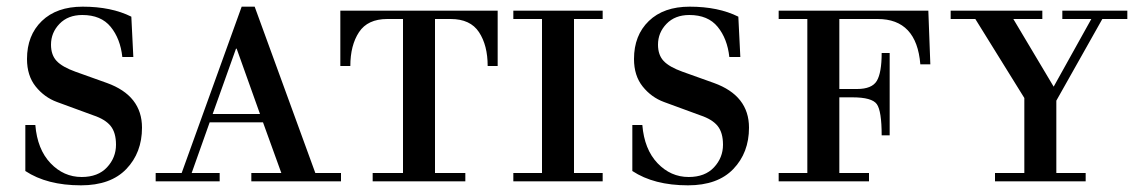

<svg xmlns="http://www.w3.org/2000/svg" viewBox="-20 -544 3415 576"><path d="M56 -31V-169H86Q92 -96 131.5 -54.5Q171 -13 225 -13Q274 -13 301 -42Q328 -71 328 -110Q328 -146 312 -166Q296 -186 260 -198L151 -238Q113 -252 87 -284.5Q61 -317 61 -367Q61 -438 105.5 -481Q150 -524 228 -524Q314 -524 374 -494L380 -373H347Q341 -428 312 -463.5Q283 -499 227 -499Q184 -499 158.5 -472.5Q133 -446 133 -410Q133 -379 150 -361Q167 -343 206 -329L301 -295Q406 -257 406 -161Q406 -86 359 -37Q312 12 223 12Q121 12 56 -31Z M447 0V-25H525L705 -524H744L926 -25H1003V0H734V-25H824L769 -177H609L555 -25H639V0ZM760 -202 690 -398H688L618 -202Z M1098 0V-25H1189V-487H1142Q1083 -487 1057 -447.5Q1031 -408 1031 -346H1001V-512H1473V-346H1443Q1443 -408 1417 -447.5Q1391 -487 1332 -487H1285V-25H1376V0Z M1520 0V-25H1606V-487H1520V-512H1788V-487H1702V-25H1788V0Z M1877 -31V-169H1907Q1913 -96 1952.5 -54.5Q1992 -13 2046 -13Q2095 -13 2122 -42Q2149 -71 2149 -110Q2149 -146 2133 -166Q2117 -186 2081 -198L1972 -238Q1934 -252 1908 -284.5Q1882 -317 1882 -367Q1882 -438 1926.5 -481Q1971 -524 2049 -524Q2135 -524 2195 -494L2201 -373H2168Q2162 -428 2133 -463.5Q2104 -499 2048 -499Q2005 -499 1979.5 -472.5Q1954 -446 1954 -410Q1954 -379 1971 -361Q1988 -343 2027 -329L2122 -295Q2227 -257 2227 -161Q2227 -86 2180 -37Q2133 12 2044 12Q1942 12 1877 -31Z M2316 0V-25H2402V-487H2316V-512H2765L2771 -351H2741Q2730 -487 2613 -487H2498V-277H2551Q2596 -277 2610.5 -301.5Q2625 -326 2625 -385H2649V-138H2625Q2625 -211 2610.5 -231.5Q2596 -252 2537 -252H2498V-25H2587V0Z M2965 0V-25H3053V-250L2906 -487H2832V-512H3107V-487H3020L3141 -284L3254 -487H3167V-512H3362V-487H3287L3149 -242V-25H3237V0Z"/></svg>

Font: Justus
Style: Versalitas
Weight: 400
Version: Version 001.001